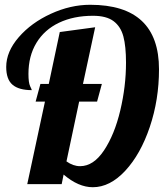

<svg xmlns="http://www.w3.org/2000/svg" viewBox="-20 -770 703 803"><path d="M246 -40 238 0H94L168 -345H129L149 -419H184L230 -636L378 -656L327 -419H406L386 -345H311L258 -95Q286 -75 315 -75Q371 -75 415 -141Q459 -207 483 -308Q507 -409 507 -508Q507 -576 496 -617.5Q485 -659 455 -681.5Q425 -704 369 -704Q288 -704 227 -675Q166 -646 132.5 -591Q99 -536 99 -461Q99 -424 106 -409.5Q113 -395 113 -393Q59 -393 32.5 -415.5Q6 -438 6 -490Q6 -554 58.5 -614.5Q111 -675 193 -712.5Q275 -750 357 -750Q645 -750 645 -480Q645 -353 606.5 -239Q568 -125 504 -56Q440 13 368 13Q308 13 246 -40Z"/></svg>

Font: Lobster
Style: Regular
Weight: 400
Designer: Impallari Type
Foundry: Impallari Type
Version: Version 2.100